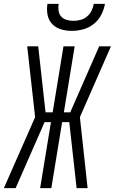

<svg xmlns="http://www.w3.org/2000/svg" viewBox="-43 -975 595 995"><path d="M411 0H354L316 -342H279L223 0H165L221 -342H188L38 0H-23L139 -368L98 -735H155L193 -393H230L286 -735H344L288 -393H321L471 -735H532L371 -368ZM329 -815Q300 -815 273 -823Q246 -831 227.5 -850.5Q209 -870 203.5 -898Q198 -926 203 -955H261Q258 -937 260.5 -919.5Q263 -902 274 -889.5Q285 -877 302.5 -872Q320 -867 338 -867Q356 -867 374.5 -872Q393 -877 408 -889.5Q423 -902 431.5 -919.5Q440 -937 443 -955H501Q496 -926 481.5 -898Q467 -870 442.5 -850.5Q418 -831 388 -823Q358 -815 329 -815Z"/></svg>

Font: Iosevka Light
Style: Italic
Weight: 300
Italic angle: -9°
Monospace: yes
Designer: Belleve Invis
Foundry: Belleve Invis
Version: Version 32.5.0; ttfautohint (v1.8.4)